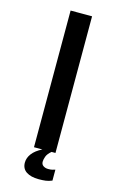

<svg xmlns="http://www.w3.org/2000/svg" viewBox="-129 -751 577 950"><g transform="rotate(15 160.0 -276.5)"><path d="M109 -700H219V0H199Q180 16 174.5 31.5Q169 47 169 58Q169 72 179.5 79Q190 86 204 86Q219 86 225.5 84Q232 82 240 80V136Q223 143 208 145Q193 147 172 147Q132 147 108.5 131.5Q85 116 85 85Q85 61 101.5 39Q118 17 152 0H109Z"/></g></svg>

Font: Bebas Neue Bold
Style: Regular
Weight: 700
Designer: Ryoichi Tsunekawa & LGV (GE)
Foundry: Free Software Foundation, Inc.
Version: Version 1.003 August 13, 2016